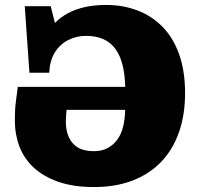

<svg xmlns="http://www.w3.org/2000/svg" viewBox="-20 -737 803 776"><path d="M360 19Q277 19 216.5 -2Q156 -23 116.5 -59.5Q77 -96 58.5 -145Q40 -194 40 -250Q40 -274 41 -292.5Q42 -311 45 -333Q48 -355 52 -386H486Q485 -435 475.5 -473.5Q466 -512 447 -538.5Q428 -565 398.5 -578.5Q369 -592 327 -592Q288 -592 254.5 -574.5Q221 -557 201 -524Q181 -491 179 -443H99L80 -712H185L202 -644Q224 -667 253.5 -683Q283 -699 321.5 -708Q360 -717 409 -717Q477 -717 535 -695Q593 -673 636.5 -629Q680 -585 704 -517.5Q728 -450 728 -361Q728 -272 703 -201.5Q678 -131 630.5 -82Q583 -33 515 -7Q447 19 360 19ZM360 -126Q390 -126 413 -137.5Q436 -149 452.5 -170.5Q469 -192 477 -223Q485 -254 486 -293H249Q248 -278 247 -267.5Q246 -257 246 -246Q246 -210 258 -183Q270 -156 294.5 -141Q319 -126 360 -126Z"/></svg>

Font: Literata 18pt Black
Style: Regular
Weight: 900
Designer: Latin by Veronika Burian and Jose Scaglione. Greek by Irene Vlachou. Cyrillic by Vera Evstafieva.
Foundry: TypeTogether
Version: Version 3.103;gftools[0.9.29]